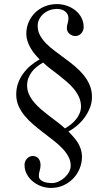

<svg xmlns="http://www.w3.org/2000/svg" viewBox="-20 -716 540 948"><path d="M175.8 -422.9Q163.1 -435.1 151.1 -449.7Q139.2 -464.4 130.1 -480.5Q121.1 -496.6 115.5 -513.7Q109.9 -530.8 109.9 -548.8Q109.9 -580.1 121.6 -606.9Q133.3 -633.8 153.6 -653.6Q173.8 -673.3 201.4 -684.6Q229 -695.8 261.2 -695.8Q286.6 -695.8 310.5 -687.5Q334.5 -679.2 352.8 -664.3Q371.1 -649.4 382.1 -628.4Q393.1 -607.4 393.1 -582Q393.1 -573.7 390.1 -565.9Q387.2 -558.1 381.6 -551.8Q376 -545.4 368.4 -541.7Q360.8 -538.1 352.1 -538.1Q335.4 -538.1 322.8 -549.3Q310.1 -560.5 310.1 -577.1Q310.1 -588.9 314 -601.1Q317.9 -613.3 317.9 -626Q317.9 -637.7 313 -646.2Q308.1 -654.8 300.3 -660.6Q292.5 -666.5 282.2 -669.2Q272 -671.9 261.2 -671.9Q242.7 -671.9 225.6 -665.8Q208.5 -659.7 195.3 -648.4Q182.1 -637.2 174.1 -621.8Q166 -606.4 166 -587.9Q166 -563 177.5 -541.7Q189 -520.5 207.8 -501.5Q226.6 -482.4 250.7 -464.4Q274.9 -446.3 300 -427.7Q325.2 -409.2 349.4 -389.2Q373.5 -369.1 392.3 -346.2Q411.1 -323.2 422.6 -296.4Q434.1 -269.5 434.1 -236.8Q434.1 -210.4 424.6 -185.3Q415 -160.2 399.2 -137.9Q383.3 -115.7 362.3 -97.4Q341.3 -79.1 317.9 -66.9Q330.6 -53.7 342.8 -40Q355 -26.4 364.3 -11.2Q373.5 3.9 379.2 21Q384.8 38.1 384.8 57.1Q384.8 88.9 373 116.9Q361.3 145 340.8 166Q320.3 187 292.5 199.5Q264.6 211.9 231.9 211.9Q207 211.9 183.6 203.4Q160.2 194.8 141.8 179.7Q123.5 164.6 112.3 143.8Q101.1 123 101.1 98.1Q101.1 89.8 104 82Q106.9 74.2 112.5 67.9Q118.2 61.5 125.7 57.9Q133.3 54.2 142.1 54.2Q152.3 54.2 159.4 58.1Q166.5 62 171.1 68.1Q175.8 74.2 178 82.3Q180.2 90.3 180.2 99.1Q180.2 113.3 176 126.2Q171.9 139.2 171.9 152.8Q171.9 163.6 178.7 170.4Q185.5 177.2 195.3 181.2Q205.1 185.1 216.1 186.5Q227.1 188 235.8 188Q252.4 188 269 180.4Q285.6 172.9 299.1 160.6Q312.5 148.4 320.8 133.1Q329.1 117.7 329.1 102.1Q329.1 78.1 317.6 56.9Q306.2 35.6 287.1 15.9Q268.1 -3.9 243.9 -22.7Q219.7 -41.5 194.6 -60.8Q169.4 -80.1 145.3 -100.6Q121.1 -121.1 102.1 -144Q83 -167 71.5 -193.1Q60.1 -219.2 60.1 -250Q60.1 -278.3 68.8 -303.7Q77.6 -329.1 93.3 -351.1Q108.9 -373 129.9 -391.1Q150.9 -409.2 175.8 -422.9ZM192.9 -407.2Q175.8 -397.5 161.4 -386Q147 -374.5 136.5 -360.4Q126 -346.2 119.9 -329.6Q113.8 -313 113.8 -293.9Q113.8 -270.5 123.3 -250Q132.8 -229.5 148.4 -210.7Q164.1 -191.9 184.1 -175Q204.1 -158.2 224.9 -142.3Q245.6 -126.5 265.4 -111.6Q285.2 -96.7 300.8 -82Q315.9 -90.3 330.3 -101.8Q344.7 -113.3 355.7 -127.2Q366.7 -141.1 373.3 -157Q379.9 -172.9 379.9 -189.9Q379.9 -214.4 370.4 -235.8Q360.8 -257.3 345.5 -276.1Q330.1 -294.9 310.3 -312Q290.5 -329.1 269.8 -345.2Q249 -361.3 229 -376.5Q209 -391.6 192.9 -407.2Z"/></svg>

Font: YBG Bobotsari
Style: Regular
Weight: 400
Designer: R.S. Wihananto
Foundry: R.S. Wihananto
Version: Version 2.0.1